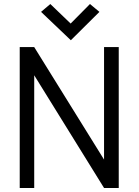

<svg xmlns="http://www.w3.org/2000/svg" viewBox="-20 -934 690 954"><path d="M570 0V-700H497V-141L150 -700H78V0H150V-560L497 0ZM474 -875 427 -914 331 -817 230 -914 184 -875 332 -734Z"/></svg>

Font: Advent Pro
Style: Medium
Weight: 500
Designer: Andreas Kalpakidis
Foundry: Andreas Kalpakidis
Version: Version 2.002 2008